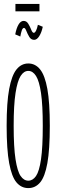

<svg xmlns="http://www.w3.org/2000/svg" viewBox="-20 -952 290 983"><path d="M125 11Q89 11 64.5 -18Q40 -47 27 -116.5Q14 -186 14 -308Q14 -427 27 -496.5Q40 -566 64.5 -596.5Q89 -627 125 -627Q161 -627 185.5 -596.5Q210 -566 222.5 -496.5Q235 -427 235 -308Q235 -186 222.5 -116.5Q210 -47 185.5 -18Q161 11 125 11ZM125 -27Q148 -27 164.5 -51Q181 -75 190 -136.5Q199 -198 199 -308Q199 -414 190 -475.5Q181 -537 164.5 -563Q148 -589 125 -589Q102 -589 85.5 -563Q69 -537 59.5 -475.5Q50 -414 50 -308Q50 -198 59.5 -136.5Q69 -75 85.5 -51Q102 -27 125 -27ZM174 -825 199 -815Q193 -786 181 -767Q169 -748 155 -748Q139 -748 130 -763Q121 -778 115 -793.5Q109 -809 103 -809Q96 -809 91.5 -796Q87 -783 84 -765L58 -776Q64 -808 75 -826.5Q86 -845 101 -845Q116 -845 125 -830Q134 -815 140 -799.5Q146 -784 153 -784Q159 -784 164.5 -795Q170 -806 174 -825ZM59 -894V-932H182V-894Z"/></svg>

Font: Inconsolata UltraCondensed Light
Style: Regular
Weight: 300
Width: 1
Monospace: yes
Designer: Raph Levien, Cyreal, Brenton Simpson
Foundry: Raph Levien, Cyreal, Google
Version: Version 3.001; ttfautohint (v1.8.2.53-6de2)